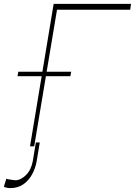

<svg xmlns="http://www.w3.org/2000/svg" viewBox="-85 -747 689 980"><path d="M583.8 -727.3 579.5 -697.4H206L89.5 0H68.2L188.9 -727.3ZM4.3 -358 8.5 -380.7H278.4L274.1 -358ZM98 -19.9H117.9L102.3 75.3Q96.2 110.4 79.4 142Q62.5 173.7 34.6 193.4Q6.7 213.1 -32.7 213.1Q-51.8 213.1 -65.3 206L-52.6 164.8Q-50.8 166.9 -38.7 168.7Q-26.6 170.5 -17.4 171.9Q-6.4 172.9 -7.1 173.3Q21.3 172.6 47.6 146.5Q73.9 120.4 82.4 75.3Z"/></svg>

Font: Inter UI Thin
Style: Italic
Weight: 100
Italic angle: -9.39999°
Designer: Rasmus Andersson
Foundry: rsms
Version: 3.2;8d6f07862